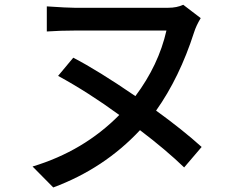

<svg xmlns="http://www.w3.org/2000/svg" viewBox="-20 -741 1040 815"><path d="M835.9 -117.2 761.7 -30.3Q683.6 -105.5 574.2 -188.5Q421.9 -25.4 206.1 54.7L118.2 -34.2Q335 -99.6 486.3 -252.9Q355.5 -348.6 226.6 -418.9L291 -496.1Q396.5 -441.4 554.7 -333Q653.3 -464.8 686.5 -611.3H295.9Q237.3 -611.3 178.7 -607.4V-713.9Q266.6 -708 295.9 -708H694.3Q730.5 -708 757.8 -720.7L832 -664.1Q812.5 -631.8 803.7 -603.5Q742.2 -412.1 642.6 -271.5Q755.9 -189.5 835.9 -117.2Z"/></svg>

Font: GenEi Gothic M SemiBold
Style: Regular
Weight: 500
Designer: o_tamon (Modified); [Source Han Sans]
Ryoko NISHIZUKA  (kana & ideographs); Paul D. Hunt (Latin, Greek & Cyrillic); Wenl
Version: Version 1.1a;Original Version 1.004